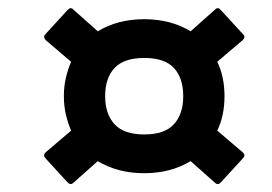

<svg xmlns="http://www.w3.org/2000/svg" viewBox="-20 -552 673 475"><path d="M161.1 -99.4Q154.8 -93.4 147.1 -100.8L91.9 -161.1Q85.9 -168.1 92.9 -175.1L155.9 -228.8Q147.9 -247.5 142.9 -268.9Q138 -290.4 138 -314Q138 -337.6 142.9 -359.1Q147.9 -380.5 155.9 -399.2L92.9 -452.9Q85.9 -460.5 91.9 -466.9L147.1 -527.2Q154.8 -535.6 161.1 -528.6L221.9 -474.6Q271.1 -504.5 336.7 -504.5Q402.3 -504.5 451.6 -474.6L512.3 -528.6Q519.3 -535.6 526.3 -527.2L581.6 -466.9Q588.2 -460.5 580.6 -452.9L517.5 -399.2Q526.5 -380.5 531 -359.1Q535.4 -337.6 535.4 -314Q535.4 -290.4 531 -268.9Q526.5 -247.5 517.5 -228.8L580.6 -175.1Q588.2 -168.1 581.6 -161.1L526.3 -100.8Q519.3 -93.1 512.3 -99.4L451.6 -153.4Q402.3 -123.5 336.7 -123.5Q271.1 -123.5 221.9 -153.4ZM336.7 -219.4Q387.5 -219.4 410.4 -244.8Q433.3 -270.2 433.3 -314Q433.3 -358.8 410.4 -383.7Q387.5 -408.6 336.7 -408.6Q286.6 -408.6 263.3 -383.7Q240.1 -358.8 240.1 -314Q240.1 -270.2 263.3 -244.8Q286.6 -219.4 336.7 -219.4Z"/></svg>

Font: Sofia Sans Hairline
Style: Italic
Weight: 1
Italic angle: -9°
Designer: Botio Nikoltchev, Ani Petrova
Foundry: lettersoup
Version: Version 4.102